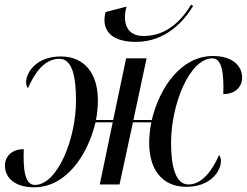

<svg xmlns="http://www.w3.org/2000/svg" viewBox="-20 -784 1050 816"><path d="M558 -606C686 -606 764 -697 801 -759L792 -764C757 -706 694 -631 591 -631C539 -631 511 -659 511 -712C511 -726 514 -744 518 -756L429 -733C426 -724 424 -711 424 -699C424 -647 461 -606 558 -606ZM125 12C258 12 351 -119 386 -264H459L404 0H488L545 -264H623C617 -234 614 -202 614 -177C614 -65 668 10 772 10C874 10 919 -56 919 -100C919 -111 915 -121 911 -125C884 -64 841 0 781 0C727 0 707 -74 707 -177C707 -341 786 -536 883 -536C924 -536 932 -469 929 -384C981 -384 1009 -416 1009 -454C1009 -503 970 -546 885 -546C751 -546 659 -415 625 -274H547L603 -536H516L461 -274H388C393 -302 396 -330 396 -357C396 -469 342 -544 238 -544C136 -544 91 -478 91 -434C91 -423 95 -413 99 -409C125 -470 167 -534 232 -534C287 -534 303 -460 303 -356C303 -193 224 2 128 2C85 2 78 -65 81 -150C29 -150 1 -118 1 -80C1 -31 40 12 125 12Z"/></svg>

Font: Noto Serif Display
Style: Italic
Weight: 400
Italic angle: -12°
Designer: Monotype Design Team
Foundry: Monotype Imaging Inc.
Version: Version 2.009